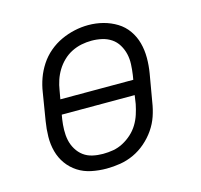

<svg xmlns="http://www.w3.org/2000/svg" viewBox="-85 -634 771 735"><g transform="rotate(-15 300.0 -266.5)"><path d="M251 8Q221 8 191.5 2Q162 -4 138 -19.5Q114 -35 97.5 -58Q81 -81 73.5 -109Q66 -137 66.5 -167.5Q67 -198 72 -228L90 -338Q94 -365 103.5 -391.5Q113 -418 129 -442.5Q145 -467 167.5 -486Q190 -505 216 -517Q242 -529 269.5 -535Q297 -541 324 -541Q355 -541 383.5 -533.5Q412 -526 436.5 -511Q461 -496 477.5 -472.5Q494 -449 501.5 -421Q509 -393 509 -362.5Q509 -332 504 -302L485 -192Q481 -165 472 -138.5Q463 -112 446.5 -88Q430 -64 407.5 -44.5Q385 -25 359 -13Q333 -1 305.5 3.5Q278 8 251 8ZM148 -294H437L440 -312Q443 -333 444 -354Q445 -375 440.5 -394.5Q436 -414 425.5 -431.5Q415 -449 398.5 -460Q382 -471 362 -475.5Q342 -480 321 -480Q301 -480 281 -476Q261 -472 242 -462.5Q223 -453 207.5 -438Q192 -423 181 -405Q170 -387 163.5 -367.5Q157 -348 154 -328ZM252 -50Q273 -50 293 -53.5Q313 -57 332 -67Q351 -77 367 -91.5Q383 -106 394 -124Q405 -142 411.5 -162Q418 -182 422 -202L427 -236H138L135 -218Q132 -198 131.5 -177Q131 -156 135 -136.5Q139 -117 149.5 -99.5Q160 -82 175.5 -70.5Q191 -59 211 -54.5Q231 -50 252 -50Z"/></g></svg>

Font: Iosevka Slab LtExObl
Style: Regular
Weight: 300
Width: 7
Italic angle: -9°
Monospace: yes
Designer: Belleve Invis
Foundry: Belleve Invis
Version: Version 11.1.0; ttfautohint (v1.8.3)